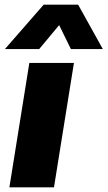

<svg xmlns="http://www.w3.org/2000/svg" viewBox="-20 -798 458 818"><path d="M147 -589H1L166 -778H313L418 -589H282L232 -691ZM210 0H20L105 -530H295Z"/></svg>

Font: Be Vietnam Black
Style: Italic
Weight: 900
Italic angle: -9°
Designer: Lam Bao; Tony Le; Vietanh Nguyen
Foundry: Yellow Type Foundry
Version: Version 5.000